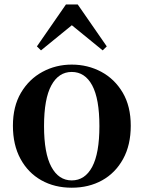

<svg xmlns="http://www.w3.org/2000/svg" viewBox="-20 -850 663 886"><path d="M311 16.2Q231.7 16.2 170.5 -18.3Q109.3 -52.8 74.5 -117Q39.6 -181.2 39.6 -269.8Q39.6 -359.1 76.8 -422Q114 -484.9 175.9 -518.4Q237.8 -551.9 311 -551.9Q385.1 -551.9 447.1 -518.8Q509 -485.6 546.2 -422.7Q583.4 -359.8 583.4 -269.8Q583.4 -180.5 548 -116.3Q512.6 -52 451.4 -17.9Q390.2 16.2 311 16.2ZM311 -17.5Q372 -17.5 405.4 -80.1Q438.7 -142.6 438.7 -268.1Q438.7 -394.2 405.4 -456.1Q372 -518 311 -518Q250.7 -518 217 -456.1Q183.2 -394.2 183.2 -268.1Q183.2 -142.6 217 -80.1Q250.7 -17.5 311 -17.5ZM453.8 -617.5 272.2 -765.6H350.8L169.2 -617.5L150.3 -635.9L284.4 -829.5H338.6L472.7 -635.9Z"/></svg>

Font: Noto Serif KR ExtraLight
Style: Regular
Weight: 200
Designer: Ryoko NISHIZUKA 西塚涼子 (kana & ideographs); Frank Grießhammer (Latin, Greek & Cyrillic); Wenlong ZHANG 张文龙 (bopomofo); San
Foundry: Adobe
Version: Version 2.002-H1;hotconv 1.1.0;makeotfexe 2.6.0